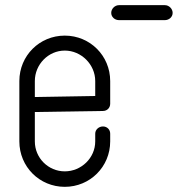

<svg xmlns="http://www.w3.org/2000/svg" viewBox="-20 -722 689 744"><path d="M441 -702C425 -702 411 -688 411 -672C411 -656 425 -644 441 -644H617H619C635 -644 649 -656 649 -672C649 -688 635 -702 619 -702H617ZM231 -584C133 -584 55 -506 55 -408V-322V-316V-312V-174C55 -76 133 2 231 2C329 2 407 -76 407 -174V-204C407 -220 395 -232 379 -232C363 -232 349 -220 349 -204V-174C349 -110 295 -58 231 -58C167 -58 115 -110 115 -174V-288L379 -292C395 -292 407 -304 407 -320V-408C407 -506 329 -584 231 -584ZM231 -526C295 -526 349 -472 349 -408V-350L115 -346V-408C115 -472 167 -526 231 -526Z"/></svg>

Font: bauhaus_2017
Style: _regular
Weight: 400
Version: Version 1.0